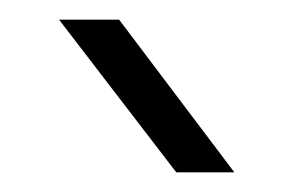

<svg xmlns="http://www.w3.org/2000/svg" viewBox="-20 -802 298 195"><path d="M101 -782 218 -627H159L40 -782Z"/></svg>

Font: Unbounded ExtraLight
Style: Regular
Weight: 250
Designer: Luke Prowse, Jean-Baptiste Morizot, Fátima Lázaro, Florian Runge
Foundry: NaN
Version: Version 1.701;gftools[0.9.28.dev5+ged2979d]